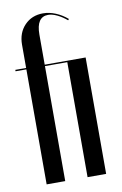

<svg xmlns="http://www.w3.org/2000/svg" viewBox="-82 -756 511 804"><g transform="rotate(-10 173.5 -354.0)"><path d="M50 -495V-594Q50 -644 80.5 -676Q111 -708 159 -708Q185 -708 212 -697Q239 -686 262 -666L258 -661Q238 -678 217 -688Q196 -698 179 -698Q129 -698 129 -623V-495H303V0H224V-489H129V0H50V-489H4V-495Z"/></g></svg>

Font: Moniqa SemBd Narrow Display
Style: Regular
Weight: 600
Width: 4
Designer: Rajesh Rajput
Foundry: Rajesh Rajput
Version: Version 1.000